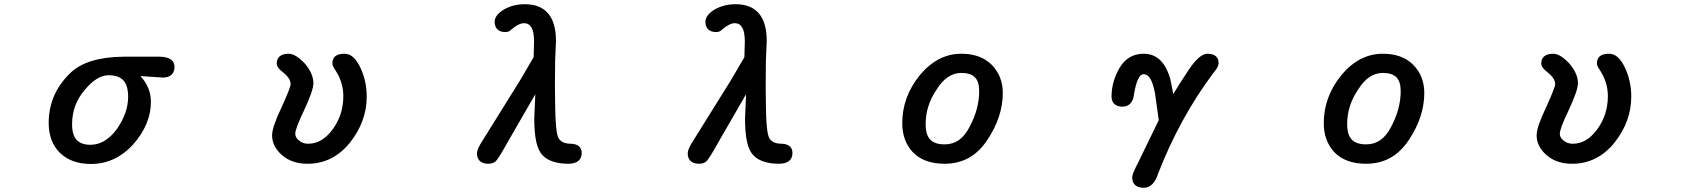

<svg xmlns="http://www.w3.org/2000/svg" viewBox="-20 -749 8040 911"><path d="M265 -23Q211 -76 211 -166Q211 -303 313 -402Q391 -478 565 -480H736Q771 -480 789.5 -467.5Q808 -455 808 -432Q808 -408 794 -394.5Q780 -381 753 -381L646 -388Q696 -335 696 -266Q696 -160 613 -65Q528 29 411 29Q320 29 265 -23ZM409 -62Q479 -62 534 -136Q588 -213 588 -290Q588 -343 565.5 -367.5Q543 -392 495 -392Q439 -392 381 -321Q322 -252 322 -159Q322 -109 343.5 -85.5Q365 -62 409 -62Z M1318 -13Q1271 -54 1271 -107Q1271 -146 1316 -240Q1359 -334 1359 -350Q1359 -378 1319 -409Q1293 -429 1293 -448Q1293 -470 1307.5 -482Q1322 -494 1350 -494Q1382 -494 1425 -449Q1467 -401 1467 -354Q1467 -320 1423 -226Q1381 -139 1381 -114Q1381 -96 1399 -82Q1417 -67 1442 -67Q1476 -67 1504.5 -84Q1533 -101 1559 -136Q1609 -205 1609 -293Q1609 -358 1572 -415Q1557 -436 1557 -448Q1557 -494 1615 -494Q1659 -494 1690 -428Q1720 -364 1720 -291Q1720 -173 1641 -73Q1560 28 1439 28Q1365 28 1318 -13Z M2243 -22Q2243 -41 2269 -81L2449 -370L2512 -478L2514 -551Q2514 -597 2502 -618Q2490 -639 2466 -639Q2442 -639 2405 -608Q2396 -597 2377 -597Q2353 -597 2340 -610Q2327 -623 2327 -646Q2327 -677 2371 -704Q2415 -729 2470 -729Q2544 -729 2581 -685Q2618 -641 2618 -555L2614 -461L2613 -339L2614 -256Q2615 -118 2631 -92Q2640 -79 2654 -73Q2668 -67 2690 -67Q2714 -66 2727 -55Q2740 -44 2740 -23Q2740 2 2723.5 15Q2707 28 2676 28Q2635 28 2603.5 17.5Q2572 7 2555 -12Q2534 -33 2524.5 -76Q2515 -119 2515 -187L2520 -302L2397 -89Q2344 7 2331 17Q2318 28 2297 28Q2271 28 2257 15Q2243 2 2243 -22Z M3243 -22Q3243 -41 3269 -81L3449 -370L3512 -478L3514 -551Q3514 -597 3502 -618Q3490 -639 3466 -639Q3442 -639 3405 -608Q3396 -597 3377 -597Q3353 -597 3340 -610Q3327 -623 3327 -646Q3327 -677 3371 -704Q3415 -729 3470 -729Q3544 -729 3581 -685Q3618 -641 3618 -555L3614 -461L3613 -339L3614 -256Q3615 -118 3631 -92Q3640 -79 3654 -73Q3668 -67 3690 -67Q3714 -66 3727 -55Q3740 -44 3740 -23Q3740 2 3723.5 15Q3707 28 3676 28Q3635 28 3603.5 17.5Q3572 7 3555 -12Q3534 -33 3524.5 -76Q3515 -119 3515 -187L3520 -302L3397 -89Q3344 7 3331 17Q3318 28 3297 28Q3271 28 3257 15Q3243 2 3243 -22Z M4311 -27Q4261 -81 4261 -165Q4261 -289 4344 -392Q4429 -494 4541 -494Q4632 -494 4684 -443Q4738 -389 4738 -308Q4738 -194 4664 -84Q4590 28 4462 28Q4364 28 4311 -27ZM4462 -64Q4500 -64 4529 -84Q4558 -104 4580 -146Q4626 -232 4626 -317Q4626 -362 4605.5 -382.5Q4585 -403 4541 -403Q4473 -403 4424 -324Q4372 -248 4372 -160Q4372 -110 4393.5 -87Q4415 -64 4462 -64Z M5352 92Q5352 76 5380 23L5478 -179L5460 -308Q5451 -354 5438 -375.5Q5425 -397 5406 -397Q5376 -397 5360 -298Q5357 -272 5343 -257.5Q5329 -243 5306 -243Q5281 -243 5267.5 -255.5Q5254 -268 5254 -291Q5254 -361 5292 -427Q5332 -494 5407 -494Q5499 -494 5533 -373L5547 -303Q5576 -351 5619 -416Q5671 -494 5709 -494Q5735 -494 5748.5 -482.5Q5762 -471 5762 -449Q5762 -431 5738 -404Q5576 -187 5475 75Q5453 142 5407 142Q5380 142 5366 129Q5352 116 5352 92Z M6311 -27Q6261 -81 6261 -165Q6261 -289 6344 -392Q6429 -494 6541 -494Q6632 -494 6684 -443Q6738 -389 6738 -308Q6738 -194 6664 -84Q6590 28 6462 28Q6364 28 6311 -27ZM6462 -64Q6500 -64 6529 -84Q6558 -104 6580 -146Q6626 -232 6626 -317Q6626 -362 6605.5 -382.5Q6585 -403 6541 -403Q6473 -403 6424 -324Q6372 -248 6372 -160Q6372 -110 6393.5 -87Q6415 -64 6462 -64Z M7318 -13Q7271 -54 7271 -107Q7271 -146 7316 -240Q7359 -334 7359 -350Q7359 -378 7319 -409Q7293 -429 7293 -448Q7293 -470 7307.5 -482Q7322 -494 7350 -494Q7382 -494 7425 -449Q7467 -401 7467 -354Q7467 -320 7423 -226Q7381 -139 7381 -114Q7381 -96 7399 -82Q7417 -67 7442 -67Q7476 -67 7504.5 -84Q7533 -101 7559 -136Q7609 -205 7609 -293Q7609 -358 7572 -415Q7557 -436 7557 -448Q7557 -494 7615 -494Q7659 -494 7690 -428Q7720 -364 7720 -291Q7720 -173 7641 -73Q7560 28 7439 28Q7365 28 7318 -13Z"/></svg>

Font: 寒蝉全圆体 Bold
Style: Regular
Weight: 700
Designer: Warren2060
      Designed by Motoya company      

      [Varela Round]
      Joe Prince(Latin component); Avraham Cornf
Foundry: ChillType
Version: Version 3.200